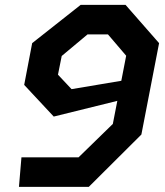

<svg xmlns="http://www.w3.org/2000/svg" viewBox="-20 -750 660 770"><path d="M483.5 -730.5H303.5L109 -577L77 -409.5L195.5 -282.5L450.5 -345.5L432.5 -253L295 -119H66L56 -0.5H336L547 -210.5L618 -577ZM212.5 -450.5 227.5 -525.5 331 -612H413L486 -526.5L466.5 -426L267 -392.5Z"/></svg>

Font: Monaspace Krypton SemiBold
Style: Italic
Weight: 600
Italic angle: -11°
Designer: Riley Cran & the Lettermatic Team
Foundry: Lettermatic
Version: Version 1.101 (Monaspace Krypton)